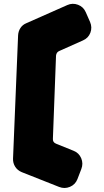

<svg xmlns="http://www.w3.org/2000/svg" viewBox="-20 -846 535 987"><path d="M285 -584Q270 -578 268 -560L252 -134Q250 -114 269 -107L358 -71Q386 -60 397.5 -32.5Q409 -5 398 23L378 75Q367 103 339.5 114.5Q312 126 284 115L92 39Q70 30 58 11Q46 -8 47 -31L73 -664Q74 -685 85 -702Q96 -719 116 -727L326 -820Q353 -832 381 -821.5Q409 -811 421 -783L443 -733Q455 -705 444.5 -677.5Q434 -650 406 -638Z"/></svg>

Font: d puntillas B to tiptoe
Style: Regular
Weight: 400
Designer: deFharo
Foundry: deFharo.com
Version: Version 1.001 2012